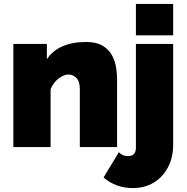

<svg xmlns="http://www.w3.org/2000/svg" viewBox="-20 -750 951 979"><path d="M577 0H387V-296Q387 -335 369.5 -352.5Q352 -370 329 -370Q305 -370 278 -349Q251 -328 238 -295V0H48V-526H219V-448Q247 -491 298 -513.5Q349 -536 417 -536Q471 -536 503 -517Q535 -498 551 -468Q567 -438 572 -405.5Q577 -373 577 -346ZM673 -570V-730H863V-570ZM657 209Q571 209 508 155L586 26Q604 46 633 46Q673 46 673 3V-526H863V-12Q863 53 836.5 103Q810 153 764 181Q718 209 657 209Z"/></svg>

Font: Raleway Black
Style: Regular
Weight: 900
Designer: Matt McInerney, Pablo Impallari, Rodrigo Fuenzalida
Foundry: Matt McInerney, Pablo Impallari, Rodrigo Fuenzalida
Version: Version 4.026